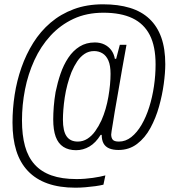

<svg xmlns="http://www.w3.org/2000/svg" viewBox="-20 -718 814 891"><path d="M330 153Q256 153 201 133.5Q146 114 109.5 75.5Q73 37 55.5 -19Q38 -75 38 -149Q38 -213 48 -278Q58 -343 79.5 -404.5Q101 -466 134.5 -519.5Q168 -573 215 -613Q262 -653 322.5 -675.5Q383 -698 458 -698Q529 -698 583 -681.5Q637 -665 673.5 -630.5Q710 -596 728.5 -544Q747 -492 747 -420Q747 -381 740 -329Q733 -277 718 -223.5Q703 -170 678 -124Q653 -78 616 -50Q579 -22 530 -22Q504 -22 486.5 -29.5Q469 -37 460.5 -52.5Q452 -68 452 -92H447Q424 -55 395 -38Q366 -21 333 -21Q298 -21 274 -36.5Q250 -52 238.5 -83.5Q227 -115 227 -164Q227 -191 229.5 -223.5Q232 -256 238 -291Q247 -335 261 -376Q275 -417 297 -450Q319 -483 349.5 -502Q380 -521 420 -521Q445 -521 464.5 -511.5Q484 -502 496.5 -485Q509 -468 513 -445H519L536 -510H567L547 -399Q536 -332 527 -283Q518 -234 512.5 -200Q507 -166 503.5 -144Q500 -122 498 -110.5Q496 -99 496 -94Q496 -79 503 -70Q510 -61 532 -61Q563 -61 589.5 -82Q616 -103 637 -139Q658 -175 672.5 -221Q687 -267 694.5 -318Q702 -369 702 -419Q702 -503 675 -555.5Q648 -608 594.5 -633.5Q541 -659 460 -659Q382 -659 321 -630.5Q260 -602 214.5 -552.5Q169 -503 139.5 -438.5Q110 -374 96 -302.5Q82 -231 82 -159Q82 -91 96 -40Q110 11 140.5 45Q171 79 219 96Q267 113 335 113Q355 113 374 111.5Q393 110 410.5 107.5Q428 105 443 102Q458 99 469 96L460 139Q444 143 422 146Q400 149 376 151Q352 153 330 153ZM341 -61Q365 -61 385.5 -74Q406 -87 422 -109.5Q438 -132 451 -160Q462 -185 470 -212.5Q478 -240 483 -269Q488 -298 490.5 -325Q493 -352 493 -375Q493 -414 483 -437Q473 -460 455.5 -470.5Q438 -481 417 -481Q392 -481 372.5 -468Q353 -455 338.5 -433.5Q324 -412 312 -384Q301 -356 293 -326Q285 -296 280.5 -266Q276 -236 274 -209.5Q272 -183 272 -163Q272 -110 289 -85.5Q306 -61 341 -61Z"/></svg>

Font: Archivo Condensed Thin
Style: Italic
Weight: 250
Width: 3
Italic angle: -10°
Designer: Hector Gatti
Foundry: Omnibus-Type
Version: Version 2.001